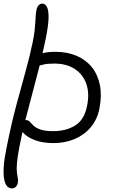

<svg xmlns="http://www.w3.org/2000/svg" viewBox="-27 -780 640 1060"><path d="M269 10Q209 10 166.5 -6Q124 -22 103 -45Q100 -48 97 -51Q88 -10 80 31Q69 88 66.5 122Q64 156 66.5 174.5Q69 193 71.5 205Q74 217 71 231Q68 244 59.5 252Q51 260 38 260Q23 260 12 248Q1 236 -4 209.5Q-9 183 -6.5 141.5Q-4 100 8 42Q34 -90 62 -195Q90 -300 114 -385.5Q138 -471 153 -545Q161 -583 164 -610.5Q167 -638 168 -657.5Q169 -677 170 -692.5Q171 -708 174 -723Q177 -741 186 -750.5Q195 -760 206 -760Q223 -760 232.5 -741Q242 -722 241 -679.5Q240 -637 225 -564Q217 -526 208 -486Q235 -494 279 -494Q344 -494 395.5 -472Q447 -450 480 -409Q513 -368 524.5 -310.5Q536 -253 522 -181Q510 -120 473.5 -77Q437 -34 384 -12Q331 10 269 10ZM192 -419Q187 -400 182 -380Q156 -282 129 -178Q121 -147 113 -117Q115 -117 116 -117Q129 -117 137 -108Q145 -99 158 -86.5Q171 -74 196 -65Q221 -56 267 -56Q338 -56 388.5 -87.5Q439 -119 454 -197Q468 -266 449 -318.5Q430 -371 384.5 -400Q339 -429 273 -429Q234 -429 214 -424Q202 -420 192 -419Z"/></svg>

Font: Shantell Sans Light Light
Style: Italic
Weight: 300
Italic angle: -11°
Version: Version 1.008;[ac192a2d6]